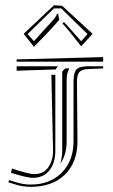

<svg xmlns="http://www.w3.org/2000/svg" viewBox="-20 -748 433 737"><path d="M262.2 -205.6V-432.6Q262.2 -468.8 273.2 -481.2Q284.2 -493.7 318.8 -493.7H376V-485.4L317.4 -482.9Q293.5 -481.9 284.4 -470.9Q275.4 -460 275.4 -435.5V-433.6L277.3 -205.6Q277.3 -124.5 229 -77.6Q180.7 -30.8 97.7 -30.8Q66.4 -30.8 35.6 -41L12.2 -48.3L14.6 -56.6L40.5 -48.8Q69.3 -39.6 97.7 -39.6Q171.9 -39.6 217 -85.2Q262.2 -130.9 262.2 -205.6ZM376 -528.8V-511.2H43.9V-520ZM218.8 -465.8Q218.3 -470.2 218.8 -473.1L230 -485.4H246.1Q235.8 -467.3 235.8 -441.4V-205.6Q235.8 -154.8 211.4 -119.1Q218.8 -144.5 218.8 -170.4ZM177.2 -460.9H192.4V-170.4Q192.4 -122.6 169.7 -94Q147 -65.4 105.5 -65.4Q88.9 -65.4 47.9 -77.1L22 -84.5L25.9 -101.1L53.7 -92.3Q96.2 -79.6 110.8 -79.6Q147.9 -79.6 165.8 -106.4Q183.6 -133.3 183.6 -168V-170.4ZM193.4 -481.4 43.9 -476.6V-493.7H202.1ZM207.5 -671.9Q201.2 -664.1 183.3 -644.8Q165.5 -625.5 160.6 -620.1L110.4 -568.4L70.8 -618.2L187.5 -728L218.8 -725.6L335.4 -618.2L291.5 -570.3L246.6 -627Q242.2 -631.8 234.1 -641.8Q226.1 -651.9 220.2 -656.7L225.1 -664.1Q233.9 -653.8 254.4 -631.8L291.5 -589.8L315.9 -617.2L214.8 -715.8H187L85.9 -617.2L110.4 -589.8L147.9 -631.8Q153.8 -638.7 163.1 -648.4Q172.4 -658.2 177 -663.3Q181.6 -668.5 187 -675Q192.4 -681.6 195.1 -686.3Q197.8 -690.9 198.7 -695.3H203.1Z"/></svg>

Font: FoglihtenNo03
Style: Regular
Weight: 500
Version: Version 0.59